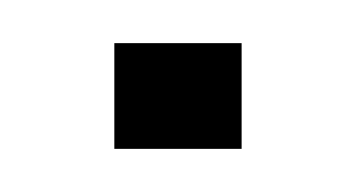

<svg xmlns="http://www.w3.org/2000/svg" viewBox="-20 -69 166 89"><path d="M33 0V-49H92V0Z"/></svg>

Font: Foldit Light
Style: Regular
Weight: 300
Version: Version 1.003